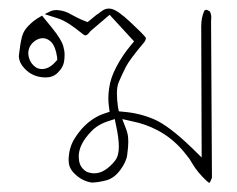

<svg xmlns="http://www.w3.org/2000/svg" viewBox="-20 -250 540 437"><path d="M106.4 -109.4Q91.8 -92.8 75.2 -92.8Q70.8 -92.8 65.7 -94.7Q60.5 -96.7 55.7 -101.6Q45.9 -111.3 44.4 -127Q44.4 -127.9 44.4 -130.4Q44.4 -132.8 45.4 -136.7Q47.9 -148.4 59.1 -156.7Q68.4 -163.1 77.1 -163.1Q85.9 -163.1 93.3 -157.2L96.2 -154.8Q106.4 -144.5 109.9 -120.1L110.4 -113.8ZM456.5 166.5Q459.5 163.1 462.4 154.3L460.4 -202.1Q460.9 -206.5 460.9 -210Q460.9 -218.3 457.5 -224.1L451.2 -227.5Q450.7 -227.5 449 -227.5Q447.3 -227.5 445.3 -226.1Q438 -210.4 438 -190.4L439 108.4L416.5 86.4Q363.8 35.6 330.6 21.5Q297.4 7.3 260.7 4.4L250.5 3.4L248.5 -6.3Q246.1 -22.9 246.1 -37.6Q246.1 -52.2 250 -62.5Q257.8 -80.6 266.6 -98.1Q275.9 -115.7 308.6 -154.3Q312 -159.7 312 -162.1Q312 -164.6 310.5 -166Q301.8 -176.3 275.4 -200.9Q249 -225.6 234.9 -229.5Q231 -230.5 227.5 -230.5Q219.7 -230.5 212.9 -225.6Q198.2 -215.8 185.5 -204.6L179.2 -199.7Q161.6 -206.5 154.1 -210.7Q146.5 -214.8 140.6 -217.8Q129.4 -224.6 115.2 -226.6Q112.3 -227.1 108.9 -227.1Q100.1 -227.1 93.3 -223.6Q86.4 -220.2 81.5 -217.8L112.3 -208Q133.8 -201.2 168.5 -172.4Q172.4 -169.4 174.3 -169.4Q178.7 -169.4 185.5 -178.7L186.5 -179.7L229.5 -216.3L285.2 -155.8L277.8 -147Q258.3 -123.5 244.9 -97.9Q231.4 -72.3 228.5 -49.8Q226.6 -37.6 226.6 -26.9Q226.6 -16.1 228 -6.8L229.5 4.4L219.2 7.8Q192.9 16.1 170.9 38.1Q158.7 50.8 149.4 65.9Q137.7 85 136.2 109.9Q136.2 111.8 136.2 114.5Q136.2 117.2 136.7 121.1Q137.2 125 138.7 129.4Q142.1 138.2 150.4 146Q167 162.1 188.5 165.5Q203.1 165.5 222.7 160.2Q240.2 155.3 253.9 136.7Q267.6 118.2 269.5 102.5Q272 84 272 73.7Q272 63.5 270.8 56.9Q269.5 50.3 267.1 43.9L258.3 21L282.2 26.4Q311 32.2 337.4 45.9Q376 65.9 403.8 102.1Q412.1 111.8 418 122.6Q429.2 142.1 450.7 162.1Q454.1 165 456.5 166.5ZM23.4 -127Q22.9 -125 22.9 -122.1Q22.9 -119.1 23.9 -114.7Q26.4 -103.5 37.6 -92.3Q53.2 -76.7 75.7 -74.2Q80.1 -73.7 83.5 -73.7Q100.1 -73.7 110.4 -83.5Q124 -96.2 126 -111.3Q127 -117.2 127 -125.7Q127 -134.3 124 -145Q119.6 -160.6 98.1 -187L75.7 -214.4Q62.5 -207 56.6 -202.1Q43.5 -191.4 37.1 -182.1Q32.2 -174.8 29.8 -165.5Q25.9 -149.9 23.4 -127ZM216.8 138.2Q216.8 138.2 216.8 138.2ZM216.8 138.2Q206.5 144.5 193.4 144.5Q189 144.5 181.9 142.6Q174.8 140.6 169.4 134.8Q159.2 125 159.2 106Q159.2 78.6 187.5 49.3Q202.6 33.2 227.5 25.4L241.2 21L244.1 35.2Q250.5 64.5 250.5 83.5Q250.5 104.5 242.2 115.2Q237.8 121.1 231.2 127.4Q224.6 133.8 216.8 138.2Z"/></svg>

Font: NaikaiFont
Style: ExtraLight
Weight: 200
Version: Version 1.89